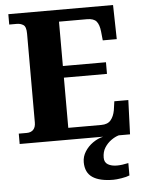

<svg xmlns="http://www.w3.org/2000/svg" viewBox="-62 -763 789 1052"><g transform="rotate(-5 332.5 -237.0)"><path d="M24 0V-57H68Q91 -57 104 -70.5Q117 -84 117 -110V-599Q117 -637 101.5 -647Q86 -657 66 -657H24V-714H600L604 -526H527L522 -575Q518 -613 503 -631Q488 -649 451 -649H297V-405H534V-341H297V-65H479Q514 -65 531 -85.5Q548 -106 554 -139L561 -188H638L631 0ZM519 240Q443 240 404 213.5Q365 187 365 130Q365 99 382 72Q399 45 426 26Q453 7 483 0H569Q548 6 526.5 21.5Q505 37 490.5 60Q476 83 476 115Q476 141 495.5 152.5Q515 164 545 164Q558 164 574 162Q590 160 608 156V224Q592 231 563.5 235.5Q535 240 519 240Z"/></g></svg>

Font: Noto Serif ExtraBold
Style: Regular
Weight: 800
Designer: Monotype Design Team
Foundry: Monotype Imaging Inc.
Version: Version 2.014